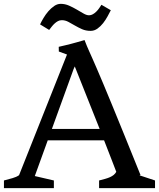

<svg xmlns="http://www.w3.org/2000/svg" viewBox="-41 -979 826 999"><path d="M-20.5 -40Q4.4 -46.9 24.2 -52.2Q43.9 -57.6 58.1 -67.4L307.6 -695.3L265.1 -710.9L264.6 -735.4Q285.6 -740.2 300 -743.7Q314.5 -747.1 328.1 -750.7Q341.8 -754.4 357.9 -758.8Q374 -763.2 398.9 -770.5Q405.3 -753.4 410.9 -740.2Q416.5 -727.1 423.3 -711.7Q430.2 -696.3 439.5 -675.5Q448.7 -654.8 462.4 -623Q476.1 -591.3 495.4 -545.4Q514.6 -499.5 542 -433.1Q569.3 -366.7 605.7 -277.1Q642.1 -187.5 689.9 -68.8L684.6 -66.9L765.6 -40V0H474.6V-40Q491.7 -44.4 505.9 -48.3Q520 -52.2 531 -57.1Q542 -62 550.3 -68.6Q558.6 -75.2 564 -85Q555.7 -106.9 540.5 -146.2Q525.4 -185.5 500.5 -249H207.5L140.1 -63L239.3 -40V0H-20.5ZM477.5 -308.1 348.1 -633.3Q342.3 -622.1 335.9 -603L229 -308.1ZM430.7 -818.4Q405.8 -818.4 386 -827.1Q366.2 -835.9 348.6 -846.2Q331.1 -856.4 314.7 -865.2Q298.3 -874 280.8 -874Q269.5 -874 260.5 -869.1Q251.5 -864.3 243.4 -856.9Q235.4 -849.6 228.3 -840.6Q221.2 -831.5 214.8 -823.2L167.5 -852.1Q174.3 -866.7 185.3 -885.3Q196.3 -903.8 210.4 -920.2Q224.6 -936.5 241 -947.8Q257.3 -959 274.9 -959Q297.4 -959 318.4 -949.7Q339.4 -940.4 358.4 -929.2Q377.4 -918 393.6 -908.7Q409.7 -899.4 422.4 -899.4Q432.6 -899.4 442.4 -905Q452.1 -910.6 460.4 -918.9Q468.8 -927.2 475.3 -936.8Q481.9 -946.3 486.8 -954.1L535.6 -925.8Q528.8 -912.6 518.8 -894Q508.8 -875.5 495.6 -858.6Q482.4 -841.8 466.1 -830.1Q449.7 -818.4 430.7 -818.4Z"/></svg>

Font: Donegal One
Style: Regular
Weight: 400
Designer: Gary Lonergan
Foundry: Sorkin Type Co.
Version: Version 1.004